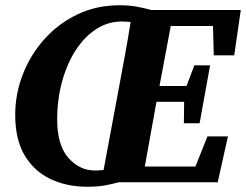

<svg xmlns="http://www.w3.org/2000/svg" viewBox="-20 -695 938 732"><path d="M198 -239Q198 -142 240.5 -93.5Q283 -45 342 -45Q350 -45 358 -45.5Q366 -46 375 -47L432 -353Q444 -418 456 -482.5Q468 -547 478 -611Q471 -612 462.5 -612.5Q454 -613 444 -613Q391 -613 346 -583.5Q301 -554 268 -502.5Q235 -451 216.5 -383.5Q198 -316 198 -239ZM681 -225 682 -307H577L576 -304Q565 -243 554 -182Q543 -121 532 -60H725L771 -175H849L810 0H432Q407 7 379.5 12Q352 17 313 17Q234 17 171.5 -13Q109 -43 73.5 -103.5Q38 -164 38 -257Q38 -337 67 -411.5Q96 -486 149 -545.5Q202 -605 275 -640Q348 -675 437 -675Q470 -675 499 -670Q528 -665 556 -657H898L873 -484H795L792 -596H631L588 -367H691L721 -446H781L741 -225Z"/></svg>

Font: Source Serif 4 SmText
Style: Bold Italic
Weight: 700
Italic angle: -12°
Designer: Frank Grießhammer
Foundry: Adobe
Version: Version 4.005;hotconv 1.1.0;makeotfexe 2.6.0